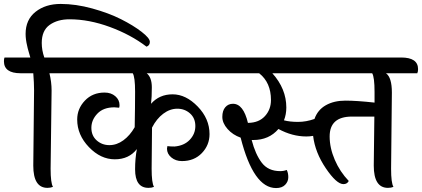

<svg xmlns="http://www.w3.org/2000/svg" viewBox="-78 -948 2143 975"><path d="M91 -107 95 -489Q95 -526 91 -576H27Q-58 -576 -58 -637Q-58 -650 -55 -656H76Q73 -667 67.5 -685.5Q62 -704 60 -715Q52 -748 52 -776Q52 -848 102.5 -888Q153 -928 230 -928Q307 -928 390.5 -905Q474 -882 536.5 -850.5Q599 -819 641 -786.5Q683 -754 683 -735.5Q683 -717 666 -711Q586 -772 480 -811Q374 -850 275 -850Q214 -850 174 -821.5Q134 -793 134 -730Q134 -693 147 -656H232Q318 -656 318 -597Q318 -584 314 -576H173Q184 -532 184 -488L179 -91Q179 -19 191 1Q178 6 163 6Q91 6 91 -107Z M983 -656Q1069 -656 1069 -597Q1069 -584 1065 -576H667Q693 -555 693 -504.5Q693 -454 689 -421Q731 -469 798.5 -469Q866 -469 926 -407Q986 -345 986 -267Q986 -211 947 -170.5Q908 -130 846 -130Q814 -130 792 -148.5Q770 -167 770 -193Q770 -196 772 -206Q785 -204 808 -204Q857 -208 885.5 -238Q914 -268 914 -308Q914 -348 887 -372Q860 -396 822.5 -396Q785 -396 751 -370.5Q717 -345 694 -300Q692 -164 692 -91.5Q692 -19 704 1Q692 6 676 6Q608 6 608 -88Q608 -142 617 -191Q577 -139 505 -139Q433 -139 373.5 -201Q314 -263 314 -341Q314 -396 353 -437Q392 -478 453 -478Q486 -478 507.5 -459.5Q529 -441 529 -414Q529 -406 527 -401Q511 -403 503 -403Q447 -403 416.5 -371Q386 -339 386 -299Q386 -259 413 -235Q440 -211 477.5 -211Q515 -211 548.5 -235.5Q582 -260 606 -302Q608 -408 608 -482.5Q608 -557 596 -576H307Q221 -576 221 -637Q221 -648 225 -656Z M1824 -481Q1824 -556 1812 -576H1305Q1376 -497 1376 -402Q1376 -367 1364 -337Q1394 -329 1435.5 -329Q1477 -329 1519 -344Q1535 -390 1576.5 -413.5Q1618 -437 1676 -437Q1734 -437 1824 -427ZM1820 -107 1823 -356H1709Q1596 -356 1596 -255Q1596 -197 1622 -136.5Q1648 -76 1693 -29Q1685 -13 1666 -13Q1631 -13 1576.5 -93.5Q1522 -174 1512 -258Q1495 -255 1478 -255Q1406 -255 1336 -293Q1288 -237 1208 -237H1200Q1219 -164 1251.5 -121.5Q1284 -79 1345 -79Q1363 -79 1378 -85Q1386 -70 1386 -48Q1386 -26 1370 -9.5Q1354 7 1324 7Q1209 7 1144 -249Q1104 -263 1077.5 -293Q1051 -323 1051 -354.5Q1051 -386 1066 -403.5Q1081 -421 1105 -421Q1158 -421 1181 -324H1183Q1237 -325 1267.5 -358.5Q1298 -392 1298 -440Q1298 -529 1238 -576H1061Q976 -576 976 -637Q976 -650 979 -656H1959Q2045 -656 2045 -597Q2045 -584 2041 -576H1882Q1912 -555 1912 -478L1908 -91Q1908 -19 1920 1Q1908 6 1892 6Q1820 6 1820 -107Z"/></svg>

Font: Laila Medium
Style: Regular
Weight: 500
Designer: Hitesh Malaviya
Foundry: Indian Type Foundry
Version: Version 1.302;PS 1.0;hotconv 1.0.78;makeotf.lib2.5.61930; tt